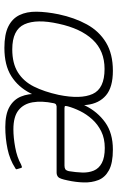

<svg xmlns="http://www.w3.org/2000/svg" viewBox="146 -662 522 853"><g transform="rotate(90 406.5 -236.0)"><path d="M193 5Q133 5 98 -12.5Q63 -30 47.5 -62Q32 -94 32.5 -138Q33 -182 44 -236Q59 -307 89 -361.5Q119 -416 169.5 -446.5Q220 -477 295 -477Q368 -477 404 -446.5Q440 -416 446.5 -361.5Q453 -307 438 -236Q423 -166 395 -111Q367 -56 318.5 -25.5Q270 5 193 5ZM200 -30Q262 -30 302 -55Q342 -80 365 -126Q388 -172 402 -236Q422 -334 398 -387Q374 -440 287 -440Q206 -440 156.5 -387Q107 -334 86 -236Q64 -138 88.5 -84Q113 -30 200 -30ZM409 -237Q423 -300 450 -354.5Q477 -409 524.5 -443Q572 -477 645 -477Q705 -477 737 -459.5Q769 -442 780.5 -412.5Q792 -383 791 -347.5Q790 -312 782 -276Q775 -241 767 -234Q759 -227 747 -227H453Q451 -227 446 -225Q441 -223 439 -214Q428 -161 435 -120.5Q442 -80 470.5 -57.5Q499 -35 555 -35Q591 -35 635 -43Q679 -51 711 -69Q715 -71 720.5 -72.5Q726 -74 727 -68L732 -51Q733 -49 732 -47Q731 -45 727 -43Q690 -19 642.5 -9Q595 1 545 1Q488 1 455.5 -17.5Q423 -36 409.5 -68.5Q396 -101 397.5 -144Q399 -187 409 -237ZM741 -282Q746 -312 747 -340.5Q748 -369 738.5 -392Q729 -415 704.5 -428Q680 -441 638 -441Q596 -441 564.5 -425.5Q533 -410 510.5 -385Q488 -360 474 -331.5Q460 -303 453 -277Q451 -269 451.5 -265.5Q452 -262 461 -262Q525 -262 588.5 -262Q652 -262 716 -262Q726 -262 732 -265.5Q738 -269 741 -282Z"/></g></svg>

Font: Glory Thin ExtraLight
Style: Italic
Weight: 250
Italic angle: -12°
Version: Version 1.011